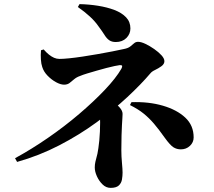

<svg xmlns="http://www.w3.org/2000/svg" viewBox="-20 -844 1040 932"><path d="M53 -76Q132 -119 212.5 -174.5Q293 -230 364 -290.5Q435 -351 489 -408Q543 -465 569 -510Q574 -520 573 -524Q572 -528 562 -528Q554 -527 536.5 -523.5Q519 -520 496.5 -514Q474 -508 449.5 -501Q425 -494 403.5 -487.5Q382 -481 368 -475Q351 -469 339.5 -459Q328 -449 317.5 -441Q307 -433 291 -433Q274 -433 252 -445Q230 -457 211 -476.5Q192 -496 185 -519Q180 -533 178.5 -555Q177 -577 179 -600L192 -604Q205 -589 217.5 -579Q230 -569 242.5 -563.5Q255 -558 269 -558Q286 -558 316 -561Q346 -564 382 -569.5Q418 -575 455.5 -581.5Q493 -588 525.5 -594.5Q558 -601 581 -606Q602 -610 612.5 -618.5Q623 -627 631 -634Q639 -641 650 -641Q665 -641 686 -631Q707 -621 728.5 -606Q750 -591 764 -575.5Q778 -560 778 -547Q778 -533 763.5 -522.5Q749 -512 733 -504.5Q717 -497 710 -488Q665 -435 598.5 -373Q532 -311 448.5 -250Q365 -189 267.5 -138.5Q170 -88 63 -58ZM517 68Q495 68 478 51.5Q461 35 450.5 12Q440 -11 440 -31Q440 -45 443 -58.5Q446 -72 453 -98Q455 -108 457.5 -124.5Q460 -141 462 -162Q464 -183 465 -205.5Q466 -228 466 -249Q466 -278 463.5 -300Q461 -322 458 -336L491 -369Q509 -362 528.5 -349.5Q548 -337 561.5 -321.5Q575 -306 575 -291Q575 -282 574 -269.5Q573 -257 572 -237Q571 -217 570 -187.5Q569 -158 569 -115Q569 -85 572 -53.5Q575 -22 575 -6Q575 10 572 27.5Q569 45 556.5 56.5Q544 68 517 68ZM858 -119Q838 -119 822 -129Q806 -139 780 -175Q751 -216 727.5 -243.5Q704 -271 677.5 -292.5Q651 -314 611 -334L618 -348Q702 -351 770.5 -331Q839 -311 879.5 -273Q920 -235 920 -177Q920 -153 902 -136Q884 -119 858 -119ZM542 -640Q523 -640 510.5 -648.5Q498 -657 487.5 -674Q477 -691 459 -715Q442 -740 416.5 -763.5Q391 -787 358 -810L366 -824Q412 -823 456 -816Q500 -809 535.5 -795.5Q571 -782 592 -760Q613 -738 613 -706Q613 -679 593.5 -659.5Q574 -640 542 -640Z"/></svg>

Font: Noto Serif JP ExtraLight ExtraBold
Style: Regular
Weight: 800
Version: Version 2.003-H1;hotconv 1.1.1;makeotfexe 2.6.0